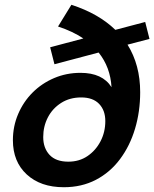

<svg xmlns="http://www.w3.org/2000/svg" viewBox="-20 -775 646 804"><path d="M247 9Q150 9 92 -44.5Q34 -98 34 -188Q34 -246 56 -297.5Q78 -349 116.5 -387.5Q155 -426 206.5 -448Q258 -470 317 -470Q409 -470 447 -410Q442 -494 393 -555L208 -506L190 -577L329 -614Q284 -644 223 -664L279 -755Q393 -718 463 -650L588 -683L606 -612L514 -588Q567 -503 567 -389Q567 -308 545.5 -236Q524 -164 482.5 -108.5Q441 -53 381.5 -22Q322 9 247 9ZM266 -98Q312 -98 346.5 -121.5Q381 -145 401 -183.5Q421 -222 421 -268Q421 -313 395 -340Q369 -367 320 -367Q272 -367 236 -344Q200 -321 180.5 -283.5Q161 -246 161 -201Q161 -155 187.5 -126.5Q214 -98 266 -98Z"/></svg>

Font: Livvic SemiBold
Style: Italic
Weight: 600
Italic angle: -10°
Designer: Jacques Le Bailly, Baron von Fonthausen
Version: Version 1.001; ttfautohint (v1.8.2)